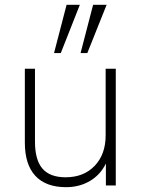

<svg xmlns="http://www.w3.org/2000/svg" viewBox="-20 -769 585 796"><path d="M460 -484V0H419V-91Q396 -44 352.5 -18.5Q309 7 254 7Q170 7 126.5 -40Q83 -87 83 -178V-484H125V-182Q125 -106 156 -70Q187 -34 252 -34Q327 -34 372.5 -81.5Q418 -129 418 -208V-484ZM232 -549H204L256 -749H311ZM342 -549H314L366 -749H422Z"/></svg>

Font: wassup Sans
Style: Light
Weight: 200
Version: Version 2.001